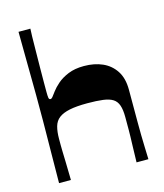

<svg xmlns="http://www.w3.org/2000/svg" viewBox="-111 -823 775 907"><g transform="rotate(-15 276.5 -370.0)"><path d="M65 0Q66 -95 66.5 -155Q67 -215 67.5 -250.5Q68 -286 68 -305.5Q68 -325 68 -337Q68 -349 68 -363Q68 -381 68 -395.5Q68 -410 68 -431Q68 -452 67.5 -488Q67 -524 66.5 -584.5Q66 -645 65 -740H123Q122 -732 121.5 -702.5Q121 -673 120.5 -632Q120 -591 119.5 -549.5Q119 -508 119 -475.5Q119 -443 119 -431Q119 -411 120.5 -402.5Q122 -394 129 -394Q134 -394 139.5 -400.5Q145 -407 158 -425Q169 -440 190 -458.5Q211 -477 243.5 -490.5Q276 -504 321 -504Q372 -504 411.5 -486.5Q451 -469 474.5 -433Q498 -397 498 -341Q498 -295 498 -255.5Q498 -216 498 -182.5Q498 -149 498.5 -119Q499 -89 500 -60Q501 -31 502 0H444Q445 -46 446 -75.5Q447 -105 447.5 -124.5Q448 -144 448 -158Q448 -172 448 -186Q448 -200 448 -221Q448 -256 440.5 -278Q433 -300 415.5 -311Q398 -322 367.5 -326Q337 -330 291 -330Q238 -330 204.5 -323Q171 -316 152 -301.5Q133 -287 126 -262Q119 -237 119 -202Q119 -184 119 -171Q119 -158 119.5 -140.5Q120 -123 121 -90Q122 -57 123 0Z"/></g></svg>

Font: Ojuju
Style: Bold
Weight: 700
Designer: Chisaokwu Joboson, Mirko Velimirovic
Foundry: Udi Foundry
Version: Version 1.000